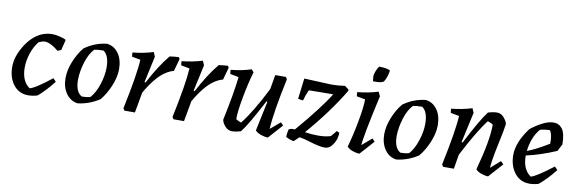

<svg xmlns="http://www.w3.org/2000/svg" viewBox="-49 -1028 4271 1421"><g transform="rotate(10 2086.5 -318.0)"><path d="M187 12Q118 12 76.5 -41Q35 -94 35 -176Q35 -252 85 -334Q135 -416 205 -448Q245 -465 287 -465Q309 -465 341 -457.5Q373 -450 389 -441V-434L371 -361L345 -350Q284 -400 242 -401Q224 -401 197 -389Q165 -352 146 -296Q127 -240 127 -186Q127 -85 189 -41Q229 -49 350 -145L372 -122Q311 -44 257 1Q221 12 187 12Z M558 7Q504 0 471 -47Q438 -94 438 -162Q438 -221 464 -286Q490 -351 530 -400Q607 -456 698 -465Q752 -458 784.5 -412Q817 -366 817 -294Q817 -236 789 -168.5Q761 -101 721 -53Q645 -3 558 7ZM580 -48Q617 -48 644 -56Q679 -94 701.5 -162Q724 -230 724 -290Q724 -380 680 -411Q638 -411 611 -405Q575 -368 553.5 -299Q532 -230 531 -167Q531 -75 580 -48Z M909 0 899 -16Q954 -277 960 -391L896 -403Q893 -416 893 -434Q979 -443 1048 -465L1062 -432L1019 -234L1027 -232Q1097 -366 1169 -453Q1202 -458 1237 -460L1245 -447L1219 -353Q1188 -346 1153 -322Q1086 -276 1016 -155L988 0Z M1278 0 1268 -16Q1323 -277 1329 -391L1265 -403Q1262 -416 1262 -434Q1348 -443 1417 -465L1431 -432L1388 -234L1396 -232Q1466 -366 1538 -453Q1571 -458 1606 -460L1614 -447L1588 -353Q1557 -346 1522 -322Q1455 -276 1385 -155L1357 0Z M1641 -61Q1684 -263 1698 -391L1634 -403Q1631 -416 1631 -434Q1715 -442 1784 -465L1801 -445Q1775 -357 1755 -248Q1735 -139 1735 -82Q1754 -69 1775 -63Q1851 -159 1944 -344L1963 -453H2043L2053 -437Q1997 -173 1991 -53L2065 -116L2085 -95L1989 12Q1967 12 1937 2Q1907 -8 1893 -25L1940 -248L1933 -251Q1834 -61 1786 0Q1748 12 1718 12Q1688 12 1666 -13.5Q1644 -39 1641 -61Z M2416 12Q2375 12 2299 -12Q2251 -27 2219 -31Q2196 -7 2181 5Q2157 2 2122 -16Q2122 -41 2130 -74Q2139 -79 2151 -82H2176Q2340 -273 2410 -387Q2369 -387 2326.5 -386.5Q2284 -386 2257 -385.5Q2230 -385 2227 -385Q2206 -338 2198 -304Q2182 -304 2160 -310L2179 -465Q2204 -465 2282.5 -460.5Q2361 -456 2384 -456Q2434 -456 2485 -464L2515 -442V-431Q2412 -259 2253 -75Q2302 -67 2351 -67Q2408 -67 2447 -80Q2473 -110 2483 -124L2504 -115Q2505 -100 2498.5 -73Q2492 -46 2470 -17Q2448 12 2416 12Z M2683 -533Q2682 -538 2681 -553Q2680 -568 2679 -573Q2685 -612 2709 -648Q2767 -648 2793 -634Q2790 -606 2780 -580Q2770 -554 2762 -545Q2755 -541 2739 -536Q2722 -533 2683 -533ZM2649 -391 2585 -403Q2582 -416 2582 -434Q2670 -443 2738 -465L2753 -432Q2684 -124 2680 -53L2753 -116L2773 -95L2677 12Q2655 12 2626 2Q2597 -8 2583 -25Q2608 -112 2628.5 -223Q2649 -334 2649 -391Z M2953 7Q2899 0 2866 -47Q2833 -94 2833 -162Q2833 -221 2859 -286Q2885 -351 2925 -400Q3002 -456 3093 -465Q3147 -458 3179.5 -412Q3212 -366 3212 -294Q3212 -236 3184 -168.5Q3156 -101 3116 -53Q3040 -3 2953 7ZM2975 -48Q3012 -48 3039 -56Q3074 -94 3096.5 -162Q3119 -230 3119 -290Q3119 -380 3075 -411Q3033 -411 3006 -405Q2970 -368 2948.5 -299Q2927 -230 2926 -167Q2926 -75 2975 -48Z M3644 12Q3622 12 3593 2Q3564 -8 3550 -25Q3612 -251 3612 -371Q3599 -381 3572 -390Q3503 -302 3403 -108L3385 0H3304L3294 -16Q3349 -277 3355 -391L3291 -403Q3288 -416 3288 -434Q3374 -443 3443 -465L3457 -432L3407 -204L3415 -202Q3513 -392 3561 -453Q3599 -465 3630 -465Q3659 -465 3681 -439Q3703 -413 3707 -392Q3701 -344 3677 -235Q3650 -110 3647 -53L3719 -116L3740 -95Z M3954 12Q3885 12 3843 -41Q3801 -94 3800 -176Q3800 -273 3884 -385Q3923 -417 3969.5 -441Q4016 -465 4053 -465Q4095 -465 4119.5 -432Q4144 -399 4145 -316L4117 -263Q3996 -211 3892 -189V-186Q3892 -85 3955 -41Q3994 -50 4119 -146L4141 -123Q4083 -49 4023 1Q3987 12 3954 12ZM3962 -394Q3906 -328 3894 -223Q3958 -247 4055 -306Q4057 -372 4036 -404Q3996 -404 3962 -394Z"/></g></svg>

Font: Albura Medium
Style: Italic
Weight: 462
Italic angle: -7°
Designer: Mercedes Jáuregui
Foundry: Omnibus-Type Team
Version: Version 1.000